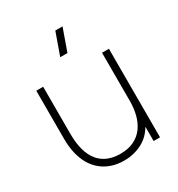

<svg xmlns="http://www.w3.org/2000/svg" viewBox="-183 -884 939 1014"><g transform="rotate(-30 286.5 -376.5)"><path d="M279 12Q238 12 203.8 0.5Q169.5 -11 142.8 -32.8Q116 -54.5 97.5 -86Q79 -117.5 69.5 -157.8Q60 -198 60 -246V-540H102V-254Q102 -196.5 113.8 -154Q125.5 -111.5 148.5 -83.8Q171.5 -56 204.2 -42.5Q237 -29 279 -29Q328.5 -29 363.2 -46.2Q398 -63.5 419.5 -93.5Q441 -123.5 451 -162.5Q461 -201.5 461 -245L500 -246Q500 -153.5 469.5 -96.8Q439 -40 388.8 -14Q338.5 12 279 12ZM503 0H464V-110H461V-540H503ZM258 -630H302L350 -765H306Z"/></g></svg>

Font: Manrope Variable Light
Style: Regular
Weight: 200
Designer: Mikhail Sharanda
Foundry: Mikhail Sharanda
Version: Version 4.505